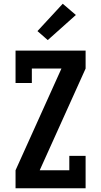

<svg xmlns="http://www.w3.org/2000/svg" viewBox="-20 -1005 540 1025"><path d="M63 0V-96L308 -639H150V-562H63V-735H437V-639L192 -96H350V-173H437V0ZM235 -791 180 -839 315 -985 385 -925Z"/></svg>

Font: Iosevka Slab
Style: Bold
Weight: 700
Monospace: yes
Designer: Belleve Invis
Foundry: Belleve Invis
Version: Version 11.1.1; ttfautohint (v1.8.3)